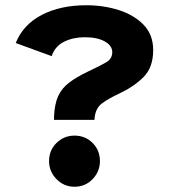

<svg xmlns="http://www.w3.org/2000/svg" viewBox="-20 -700 654 732"><path d="M186 -243V-255Q188 -303 201.5 -333Q215 -363 243 -384.5Q271 -406 315 -427Q362 -449 385 -462.5Q408 -476 408 -501Q408 -526 379.5 -542Q351 -558 303 -558Q259 -558 224.5 -541Q190 -524 177 -486L40 -536Q68 -606 139 -643Q210 -680 309 -680Q375 -680 433 -661.5Q491 -643 527.5 -605.5Q564 -568 564 -509Q564 -443 527.5 -406.5Q491 -370 438 -345Q393 -324 369 -306Q345 -288 341 -253L340 -243ZM264 12Q224 12 195.5 -17Q167 -46 167 -86Q167 -127 195.5 -155Q224 -183 264 -183Q305 -183 333 -155Q361 -127 361 -86Q361 -46 333 -17Q305 12 264 12Z"/></svg>

Font: Atkinson Hyperlegible
Style: Bold
Weight: 700
Designer: Elliott Scott, Megan Eiswerth, Linus Boman, Theodore Petrosky
Foundry: Braille Institute
Version: Version 1.006; ttfautohint (v1.8.3)